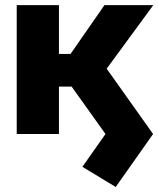

<svg xmlns="http://www.w3.org/2000/svg" viewBox="-20 -536 633 768"><path d="M442.9 211.9 309.6 131.3 401.9 0 266.6 -189.5H215.8V0H46.9V-515.6H215.8V-320.3H262.2L397.9 -515.6H593.3L406.7 -261.2L592.3 0Z"/></svg>

Font: Inter Display ExtraBold
Style: Regular
Weight: 800
Designer: Rasmus Andersson
Foundry: rsms
Version: Version 4.000;git-a52131595